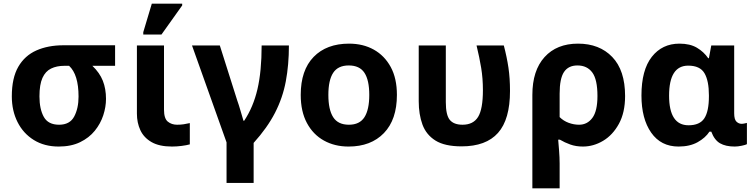

<svg xmlns="http://www.w3.org/2000/svg" viewBox="-20 -796 4160 1056"><path d="M303 10Q224 10 166 -26Q108 -62 76.5 -124.5Q45 -187 45 -266Q45 -367 80.5 -428.5Q116 -490 180 -518.5Q244 -547 329 -547H613V-434H488Q528 -396 545.5 -352Q563 -308 563 -252Q563 -208 548 -162Q533 -116 501.5 -77Q470 -38 420.5 -14Q371 10 303 10ZM305 -110Q364 -110 388 -155Q412 -200 412 -265Q412 -386 360 -434H333Q292 -434 261 -419Q230 -404 213.5 -367.5Q197 -331 197 -266Q197 -196 221 -153Q245 -110 305 -110Z M926 10Q856 10 813.5 -14.5Q771 -39 752 -80Q733 -121 733 -171V-546H882V-193Q882 -144 903 -127Q924 -110 954 -110Q974 -110 990 -112.5Q1006 -115 1024 -119V-2Q1006 3 979 6.5Q952 10 926 10ZM768 -606V-619L815 -776H982V-766L868 -606Z M1226 210V-13L1036 -546H1189L1285 -243Q1293 -221 1303 -186.5Q1313 -152 1319 -132H1323Q1373 -207 1396 -305.5Q1419 -404 1419 -546H1569Q1569 -440 1552 -349Q1535 -258 1492.5 -175.5Q1450 -93 1375 -10V210Z M2163 -274Q2163 -138 2091.5 -64Q2020 10 1897 10Q1821 10 1761.5 -23Q1702 -56 1668 -119.5Q1634 -183 1634 -274Q1634 -410 1705 -483Q1776 -556 1900 -556Q1977 -556 2036 -523Q2095 -490 2129 -427.5Q2163 -365 2163 -274ZM1786 -274Q1786 -193 1812.5 -151.5Q1839 -110 1899 -110Q1958 -110 1984.5 -151.5Q2011 -193 2011 -274Q2011 -355 1984.5 -395.5Q1958 -436 1898 -436Q1839 -436 1812.5 -395.5Q1786 -355 1786 -274Z M2519 9Q2426 9 2375 -23Q2324 -55 2303.5 -111Q2283 -167 2283 -239V-546H2432V-234Q2432 -163 2454 -136.5Q2476 -110 2524 -110Q2583 -110 2609.5 -153Q2636 -196 2636 -300Q2636 -365 2626.5 -422.5Q2617 -480 2601 -546H2751Q2768 -481 2776.5 -423.5Q2785 -366 2785 -296Q2785 -139 2719 -65Q2653 9 2519 9Z M2908 240V-274Q2908 -408 2975 -482Q3042 -556 3159 -556Q3277 -556 3347.5 -482.5Q3418 -409 3418 -268Q3418 -177 3384 -115Q3350 -53 3297 -21.5Q3244 10 3186 10Q3148 10 3117 -1Q3086 -12 3059 -28H3050Q3052 -5 3055 33Q3058 71 3058 103V240ZM3165 -110Q3210 -110 3238 -147.5Q3266 -185 3266 -268Q3266 -359 3237.5 -397.5Q3209 -436 3156 -436Q3106 -436 3082 -400Q3058 -364 3058 -281V-152Q3079 -131 3107.5 -120.5Q3136 -110 3165 -110Z M3712 10Q3615 10 3561.5 -66.5Q3508 -143 3508 -271Q3508 -411 3565 -483.5Q3622 -556 3717 -556Q3775 -556 3813 -533.5Q3851 -511 3875 -476H3879L3892 -546H4018V-173Q4018 -139 4030.5 -127Q4043 -115 4059 -115Q4066 -115 4075 -117Q4084 -119 4088 -120V-3Q4081 1 4059.5 5.5Q4038 10 4021 10Q3971 10 3940 -8Q3909 -26 3892 -72H3882Q3860 -38 3817 -14Q3774 10 3712 10ZM3767 -107Q3829 -107 3854 -145.5Q3879 -184 3879 -266V-272Q3879 -352 3854.5 -393.5Q3830 -435 3765 -435Q3660 -435 3660 -270Q3660 -107 3767 -107Z"/></svg>

Font: RS Noto Sans
Style: Bold
Weight: 700
Designer: Monotype Design Team
Foundry: Monotype Imaging Inc.
Version: Version 3.10